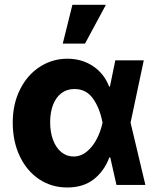

<svg xmlns="http://www.w3.org/2000/svg" viewBox="-20 -787 673 817"><path d="M34.2 -265.6Q34.2 -344.2 65.2 -406.2Q96.2 -468.3 149.4 -502.7Q202.6 -537.1 266.6 -537.1Q328.6 -537.1 375.7 -505.6Q422.9 -474.1 444.3 -418.9H447.8L470.7 -530.3H591.8L535.6 -265.1L598.6 0H475.6L449.2 -117.2H445.3Q423.8 -59.1 378.7 -23.9Q333.5 11.2 265.6 10.7Q199.2 10.7 146.5 -24.4Q93.8 -59.6 64 -122.6Q34.2 -185.5 34.2 -265.6ZM293 -121.1Q324.2 -121.1 349.6 -142.1Q375 -163.1 391.8 -195.8Q408.7 -228.5 416 -263.7L416.5 -265.1L416 -266.6Q404.3 -327.6 375.5 -367.9Q346.7 -408.2 296.9 -408.2Q264.2 -408.2 241 -390.4Q217.8 -372.6 205.6 -340.6Q193.4 -308.6 193.4 -266.6Q193.4 -224.6 205.8 -191.4Q218.3 -158.2 241 -139.6Q263.7 -121.1 293 -121.1ZM288.1 -766.6H430.7L341.8 -601.6H247.1Z"/></svg>

Font: Pretendard Std ExtraBold
Style: Regular
Weight: 800
Designer: Base glyphs from Inter by Rasmus Andersson; Hangeul glyphs from Noto Sans CJK(Source Han Sans) by Jang Soo-young and Kan
Foundry: Kil Hyung-jin
Version: Version 1.309